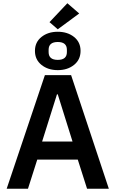

<svg xmlns="http://www.w3.org/2000/svg" viewBox="-20 -1160 710 1180"><path d="M335 -980 284.2 -1023.9 394 -1140.1 466.8 -1077.1ZM435.1 -761.2Q395 -729 335 -729Q274.9 -729 234.9 -761.2Q194.8 -793.5 194.8 -847.2Q194.8 -900.9 234.9 -932.9Q274.9 -964.8 335 -964.8Q395 -964.8 435.1 -932.9Q475.1 -900.9 475.1 -847.2Q475.1 -793.5 435.1 -761.2ZM391.1 -839.8V-854Q391.1 -901.9 335 -901.9Q278.8 -901.9 278.8 -854V-839.8Q278.8 -792 335 -792Q391.1 -792 391.1 -839.8ZM21 0 255.9 -698.2H417L648.9 0H515.1L458 -179.2H209L151.9 0ZM238.8 -290H425.8L335 -580.1H330.1Z"/></svg>

Font: Anuphan SemiBold
Style: Bold
Weight: 600
Designer: Mike Abbink, Paul van der Laan, Pieter van Rosmalen, Mint Tantisuwanna
Foundry: Bold Monday; Cadson Demak
Version: Version 3.002;hotconv 1.0.109;makeotfexe 2.5.65596